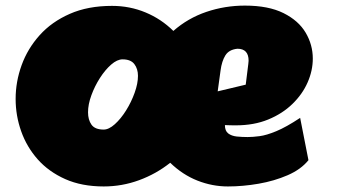

<svg xmlns="http://www.w3.org/2000/svg" viewBox="-20 -651 1282 689"><path d="M352.1 18.1Q273.4 18.1 214.1 -8.3Q154.8 -34.7 115.2 -79.3Q75.7 -124 55.9 -180.2Q36.1 -236.3 36.1 -295.9Q36.1 -357.9 57.6 -417.2Q79.1 -476.6 122.3 -524.7Q165.5 -572.8 230.5 -601.3Q295.4 -629.9 381.8 -629.9Q445.8 -629.9 502.2 -606.4Q558.6 -583 602.1 -540Q654.3 -585.9 720.7 -608.4Q787.1 -630.9 858.9 -630.9Q943.4 -630.9 997.3 -604Q1051.3 -577.1 1076.9 -533.7Q1102.5 -490.2 1102.5 -440.9Q1102.5 -397.9 1084 -355.5Q1065.4 -313 1029.5 -278.1Q993.7 -243.2 942.6 -222.2Q891.6 -201.2 826.2 -201.2Q816.9 -201.2 807.6 -201.4Q798.3 -201.7 787.1 -202.1Q787.1 -181.2 799.1 -172.1Q811 -163.1 829.8 -161.1Q848.6 -159.2 868.7 -159.2Q886.7 -159.2 911.4 -162.4Q936 -165.5 971.4 -180.2Q1006.8 -194.8 1057.1 -228L1086.9 -76.2Q1060.1 -43 1012.2 -22.2Q964.4 -1.5 908 8.3Q851.6 18.1 797.9 18.1Q741.7 18.1 688.5 -2.9Q635.3 -23.9 590.8 -66.9Q540.5 -26.9 479.2 -4.4Q418 18.1 352.1 18.1ZM832 -476.1Q801.8 -473.1 788.8 -452.4Q775.9 -431.6 771.5 -398.2Q767.1 -364.7 761.2 -323.2L861.8 -347.2L871.1 -421.9Q871.1 -424.8 871.6 -427.5Q872.1 -430.2 872.1 -433.1Q872.1 -476.1 832 -476.1ZM419.9 -438Q400.4 -438 378.9 -419.2Q357.4 -400.4 338.6 -371.1Q319.8 -341.8 307.9 -309.1Q295.9 -276.4 295.9 -248Q295.9 -221.2 308.3 -203.6Q320.8 -186 352.1 -186Q370.6 -186 392.1 -205.3Q413.6 -224.6 432.4 -254.6Q451.2 -284.7 463.1 -317.9Q475.1 -351.1 475.1 -378.9Q475.1 -403.8 462.2 -420.9Q449.2 -438 419.9 -438Z"/></svg>

Font: Rammetto One
Style: Regular
Weight: 400
Designer: Vernon Adams
Foundry: Vernon Adams
Version: Version 1.100; ttfautohint (v1.8.4.7-5d5b)